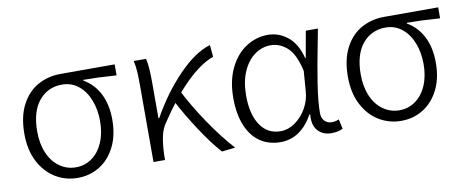

<svg xmlns="http://www.w3.org/2000/svg" viewBox="-54 -768 2414 1000"><g transform="rotate(-10 1152.5 -268.0)"><path d="M55 -261Q55 -352 87.5 -414Q120 -476 174.5 -506Q229 -536 294 -536H581V-478L562 -479Q483 -485 406 -485V-481Q460 -450 489.5 -392.5Q519 -335 519 -255Q519 -172 488.5 -111.5Q458 -51 406 -19Q354 13 290 13Q226 13 172.5 -19.5Q119 -52 87 -114Q55 -176 55 -261ZM455 -259Q455 -319 435.5 -369.5Q416 -420 379 -450Q342 -480 292 -480Q217 -480 170 -423.5Q123 -367 123 -261Q123 -196 144.5 -146.5Q166 -97 204.5 -70Q243 -43 290 -43Q337 -43 374.5 -69.5Q412 -96 433.5 -145Q455 -194 455 -259Z M682 -536H747Q757 -497 757 -413V-220H761Q829 -342 917.5 -433.5Q1006 -525 1087 -549L1093 -486Q1025 -462 948.5 -387Q872 -312 794 -194Q772 -164 763.5 -123Q755 -82 753 -26V0H692V-395Q692 -441 690.5 -473.5Q689 -506 682 -536ZM851 -296 895 -335Q936 -254 999 -161Q1062 -68 1124 0L1053 8Q1004 -46 948 -131.5Q892 -217 851 -296Z M1159 -256Q1159 -346 1191 -412.5Q1223 -479 1276.5 -514Q1330 -549 1393 -549Q1450 -549 1497 -511.5Q1544 -474 1564 -396H1567L1592 -536H1656L1643 -468Q1618 -342 1604 -250.5Q1590 -159 1590 -100Q1590 -74 1605 -58.5Q1620 -43 1643 -43Q1663 -43 1681 -51L1692 0Q1668 13 1632 13Q1586 13 1559.5 -17Q1533 -47 1539 -103H1535Q1470 13 1362 13Q1302 13 1256 -17.5Q1210 -48 1184.5 -109Q1159 -170 1159 -256ZM1537 -227 1545 -332Q1524 -424 1484.5 -458.5Q1445 -493 1398 -493Q1352 -493 1313 -465Q1274 -437 1250.5 -383.5Q1227 -330 1227 -256Q1227 -157 1265.5 -100Q1304 -43 1373 -43Q1412 -43 1448.5 -68Q1485 -93 1509.5 -135.5Q1534 -178 1537 -227Z M1766 -261Q1766 -352 1798.5 -414Q1831 -476 1885.5 -506Q1940 -536 2005 -536H2292V-478L2273 -479Q2194 -485 2117 -485V-481Q2171 -450 2200.5 -392.5Q2230 -335 2230 -255Q2230 -172 2199.5 -111.5Q2169 -51 2117 -19Q2065 13 2001 13Q1937 13 1883.5 -19.5Q1830 -52 1798 -114Q1766 -176 1766 -261ZM2166 -259Q2166 -319 2146.5 -369.5Q2127 -420 2090 -450Q2053 -480 2003 -480Q1928 -480 1881 -423.5Q1834 -367 1834 -261Q1834 -196 1855.5 -146.5Q1877 -97 1915.5 -70Q1954 -43 2001 -43Q2048 -43 2085.5 -69.5Q2123 -96 2144.5 -145Q2166 -194 2166 -259Z"/></g></svg>

Font: 寒蝉端黑体 Light
Style: Regular
Weight: 300
Designer: ChillDuanSans {Warren2060}; 
Source Han Sans {Ryoko NISHIZUKA 西塚涼子 (kana, bopomofo & ideographs); Paul D. Hunt (Latin, G
Foundry: ChillType&Adobe
Version: Version 1.300;Glyphs 3.3 (3306)